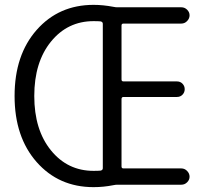

<svg xmlns="http://www.w3.org/2000/svg" viewBox="-20 -760 875 790"><path d="M365 -673Q258 -673 189.5 -588.5Q121 -504 121 -365Q121 -226 189.5 -141.5Q258 -57 365 -57Q385 -57 394 -58Q403 -60 403 -68V-662Q403 -670 394 -672Q385 -673 365 -673ZM365 10Q222 10 131 -93Q40 -196 40 -365Q40 -534 131 -637Q222 -740 365 -740Q404 -740 446 -732Q456 -730 462 -730H726Q740 -730 750 -720Q760 -710 760 -697Q760 -684 750 -673.5Q740 -663 726 -663H488Q480 -663 480 -655V-433Q480 -425 488 -425H708Q722 -425 731 -415.5Q740 -406 740 -393Q740 -380 731 -370.5Q722 -361 708 -361H488Q480 -361 480 -352V-75Q480 -67 488 -67H726Q740 -67 750 -56.5Q760 -46 760 -33Q760 -20 750 -10Q740 0 726 0H462Q456 0 446 2Q406 10 365 10Z"/></svg>

Font: Rounded Mplus 1c
Style: Regular
Weight: 400
Version: Version 1.059.20150529